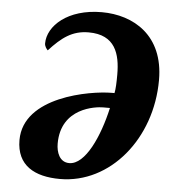

<svg xmlns="http://www.w3.org/2000/svg" viewBox="-52 -773 742 831"><g transform="rotate(5 318.5 -357.5)"><path d="M239 10C457 10 629 -199 629 -454C629 -648 495 -725 357 -725C209 -725 124 -645 124 -569C124 -556 133 -545 138 -540C192 -599 237 -633 308 -633C424 -633 447 -551 447 -462C447 -428 446 -399 442 -381H431C335 -381 50 -332 50 -143C50 -32 129 10 239 10ZM273 -62C231 -62 216 -104 216 -142C216 -299 367 -315 398 -315H428C400 -190 343 -62 273 -62Z"/></g></svg>

Font: Noto Serif Condensed Black
Style: Italic
Weight: 900
Width: 3
Italic angle: -12°
Designer: Monotype Design Team
Foundry: Monotype Imaging Inc.
Version: Version 2.013